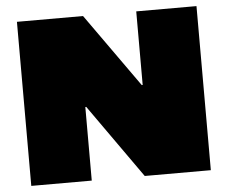

<svg xmlns="http://www.w3.org/2000/svg" viewBox="-51 -758 967 816"><g transform="rotate(-5 433.0 -350.0)"><path d="M816 -700V0H534L312 -314H308V0H50V-700H332L555 -386H559V-700Z"/></g></svg>

Font: Pathway Extreme 28pt Black
Style: Regular
Weight: 900
Designer: Eduardo Rodriguez Tunni
Foundry: Eduardo Rodriguez Tunni
Version: Version 1.001;gftools[0.9.26]